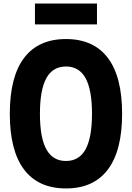

<svg xmlns="http://www.w3.org/2000/svg" viewBox="-20 -1038 740 1077"><path d="M350 19Q195 19 115 -87Q35 -193 35 -400Q35 -607 115 -713Q195 -819 350 -819Q505 -819 585 -713Q665 -607 665 -400Q665 -193 585 -87Q505 19 350 19ZM350 -135Q424 -135 460 -200.5Q496 -266 496 -400Q496 -534 460 -599.5Q424 -665 350 -665Q276 -665 240 -599.5Q204 -534 204 -400Q204 -266 240 -200.5Q276 -135 350 -135ZM176 -901V-1018H524V-901Z"/></svg>

Font: Martian Mono
Style: Bold
Weight: 700
Designer: Roman Shamin
Foundry: Evil Martians
Version: Version 1.000